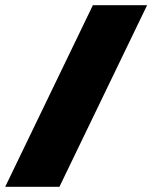

<svg xmlns="http://www.w3.org/2000/svg" viewBox="-20 -720 587 740"><path d="M338 -700H547L209 0H0Z"/></svg>

Font: Fivo Sans Modern ExtBlk
Style: Regular
Weight: 900
Designer: Alexander Slobzheninov
Foundry: Alexander Slobzheninov
Version: 1.0